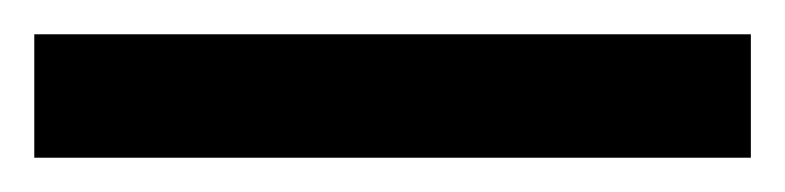

<svg xmlns="http://www.w3.org/2000/svg" viewBox="-22 70 458 112"><path d="M-2 162H416V90H-2Z"/></svg>

Font: Noto Sans Kannada Black
Style: Regular
Weight: 900
Designer: Jelle Bosma - Monotype Design Team
Foundry: Monotype Imaging Inc.
Version: Version 2.005